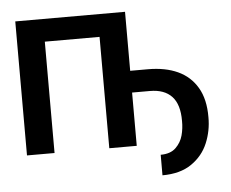

<svg xmlns="http://www.w3.org/2000/svg" viewBox="-58 -775 1215 1009"><g transform="rotate(-5 550.0 -270.5)"><path d="M637.4 0H492.6V-587.4H203.8V0H58.4V-707H637.4ZM591.1 -395.8H731.4Q822.1 -395.8 887.8 -365.7Q953.5 -335.6 989.9 -273.7Q1026.4 -211.8 1025.8 -117.2Q1026.4 -45.9 999.4 18.7Q972.5 83.4 912.7 124.7Q852.9 166.1 758.6 166.1L758.7 57.8Q810.3 57.8 838.5 30.6Q866.6 3.3 876.5 -33.5Q886.4 -70.3 885.8 -109.5Q886.4 -196.8 846.9 -238.9Q807.4 -281 731.4 -281H591.1Z"/></g></svg>

Font: Pretendard JP Variable
Style: Regular
Weight: 400
Designer: Base glyphs from Inter by Rasmus Andersson; Hangul glyphs from Noto Sans CJK(Source Han Sans) by Jang Soo-young and Kang
Foundry: Kil Hyung-jin
Version: Version 1.307;Glyphs 3.2 (3192)